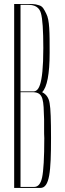

<svg xmlns="http://www.w3.org/2000/svg" viewBox="-20 -926 322 946"><path d="M49.8 0H178.7C224.6 0 231.4 -81.1 231.4 -246.1C231.4 -334 229.5 -390.6 224.6 -417C220.7 -443.4 208 -461.9 187.5 -471.7C211.9 -496.1 224.6 -561.5 224.6 -666C224.6 -766.6 224.6 -827.1 208 -858.4C197.3 -878.9 191.4 -895.5 170.9 -900.4C150.4 -907.2 137.7 -906.2 105.5 -906.2H87.9H49.8ZM81.1 -4.9V-471.7H144.5C195.3 -469.7 194.3 -431.6 197.3 -337.9V-293C197.3 -274.4 197.3 -257.8 198.2 -245.1C198.2 -148.4 194.3 -84 187.5 -51.8C180.7 -20.5 168 -4.9 147.5 -4.9ZM81.1 -475.6V-902.3H119.1C153.3 -902.3 173.8 -888.7 181.6 -861.3C189.5 -834 193.4 -776.4 193.4 -689.5C193.4 -494.1 167 -475.6 143.6 -475.6Z"/></svg>

Font: Caledo
Style: Light
Weight: 300
Designer: BSozoo
Foundry: BSozoo
Version: Version 002.000